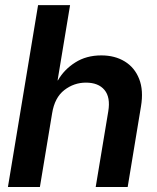

<svg xmlns="http://www.w3.org/2000/svg" viewBox="-20 -748 627 768"><path d="M188.5 -294.9 139.6 0H11.7L132.3 -727.5H260.3L210.4 -426.8H211.9Q236.3 -469.7 280.8 -498Q325.2 -526.4 385.3 -526.4Q439.5 -526.4 479 -502.2Q518.6 -478 536.6 -432.4Q554.7 -386.7 543.9 -322.3L490.7 0H362.8L413.1 -302.7Q422.4 -358.9 397.9 -388.2Q373.5 -417.5 323.7 -417.5Q275.9 -417.5 237.3 -387.7Q198.7 -357.9 188.5 -294.9Z"/></svg>

Font: Inter Display Semi Bold
Style: Italic
Weight: 600
Italic angle: -9.39999°
Designer: Rasmus Andersson
Foundry: rsms
Version: Version 4.000;git-4fc901f